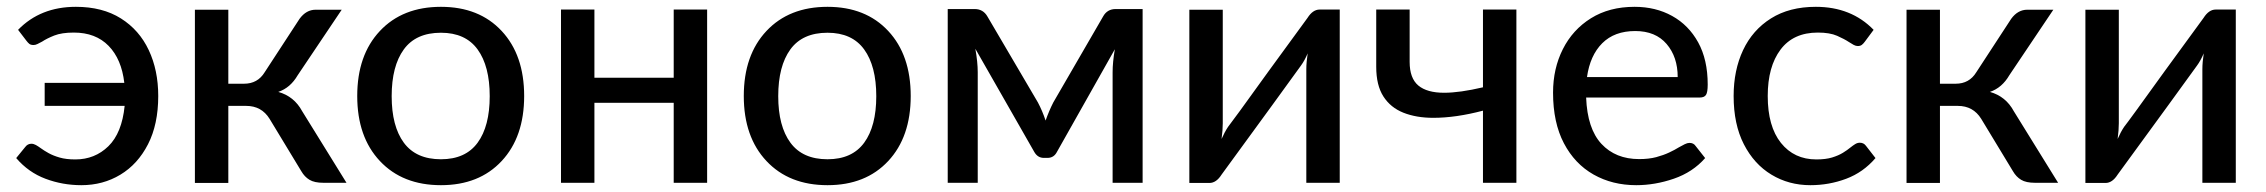

<svg xmlns="http://www.w3.org/2000/svg" viewBox="-20 -536 6644 563"><path d="M218.5 7Q163.5 7 113.5 -11.8Q63.5 -30.5 27.5 -72.5L54 -105Q61 -114.5 72 -114.5Q78.5 -114.5 85.2 -110.8Q92 -107 99.5 -101.5Q109 -94.5 122.5 -87Q136 -79.5 155 -74Q174 -68.5 201 -68.5Q258 -68.5 297.8 -107.2Q337.5 -146 345.5 -225.5H111V-293H344.5Q336.5 -362.5 298.5 -401.5Q260.5 -440.5 196.5 -440.5Q161 -440.5 139 -431.8Q117 -423 103.5 -414Q96 -410 90 -407Q84 -404 78.5 -404Q70.5 -404 66.2 -407.2Q62 -410.5 57.5 -416.5L33 -448.5Q98.5 -516 202.5 -516Q280.5 -516 334.5 -482Q388.5 -448 416.2 -389Q444 -330 444 -254.5Q444 -171.5 414 -113Q384 -54.5 333 -23.8Q282 7 218.5 7Z M649.5 0.5H551.5V-507.5H649.5V-290.5H695.5Q735.5 -290.5 756 -324L858.5 -481Q878 -507.5 905.5 -507.5H982L853 -315.5Q831.5 -278.5 796 -266.5Q842.5 -253.5 866 -210L996 0H928.5Q902 0 887.5 -8.8Q873 -17.5 863.5 -34L770.5 -187.5Q747 -225.5 702 -225.5H649.5Z M1273 7Q1160.5 7 1094 -63.8Q1027.5 -134.5 1027.5 -254.5Q1027.5 -374.5 1094 -445.2Q1160.5 -516 1273 -516Q1385 -516 1451 -445.2Q1517 -374.5 1517 -254.5Q1517 -134.5 1451 -63.8Q1385 7 1273 7ZM1273 -69Q1345 -69 1380.5 -117.5Q1416 -166 1416 -254Q1416 -342 1380.5 -391Q1345 -440 1273 -440Q1199.5 -440 1164 -391Q1128.5 -342 1128.5 -254Q1128.5 -166 1164.2 -117.5Q1200 -69 1273 -69Z M2053.5 0H1955.5V-234.5H1723V0H1625V-508H1723V-308H1955.5V-508H2053.5Z M2406.5 7Q2294 7 2227.5 -63.8Q2161 -134.5 2161 -254.5Q2161 -374.5 2227.5 -445.2Q2294 -516 2406.5 -516Q2518.5 -516 2584.5 -445.2Q2650.5 -374.5 2650.5 -254.5Q2650.5 -134.5 2584.5 -63.8Q2518.5 7 2406.5 7ZM2406.5 -69Q2478.5 -69 2514 -117.5Q2549.5 -166 2549.5 -254Q2549.5 -342 2514 -391Q2478.5 -440 2406.5 -440Q2333 -440 2297.5 -391Q2262 -342 2262 -254Q2262 -166 2297.8 -117.5Q2333.5 -69 2406.5 -69Z M3330.5 0H3242.5V-324Q3242.5 -353.5 3249 -391.5L3079.5 -91Q3070.5 -73 3051.5 -73H3041Q3022.5 -73 3012.5 -91L2840 -393Q2847 -354 2847 -324V0H2759V-509.5H2838Q2863 -509.5 2875.5 -487.5L3023.5 -235.5Q3036.5 -211 3046 -182.5Q3056 -211 3068.5 -235.5L3214.5 -487.5Q3226.5 -509.5 3251.5 -509.5H3330.5Z M3526.5 0.5H3467.5V-507.5H3565.5V-174.5Q3565.5 -154.5 3562 -128.5Q3571 -149 3581 -164Q3592.5 -178 3699 -326L3814 -483.5Q3829.5 -508 3849.5 -508H3908.5V0H3810.5V-333Q3810.5 -353.5 3814.5 -379.5Q3805 -357.5 3795 -344Q3789 -335 3710.5 -227.5L3562 -24Q3546.5 0.5 3526.5 0.5Z M4426.5 0H4328.5V-211.5Q4249 -190.5 4183 -190.5Q4133 -190.5 4095.2 -205.5Q4057.5 -220.5 4036.5 -253.2Q4015.5 -286 4015.5 -340V-508H4113.5V-354.5Q4113.5 -306.5 4139 -285.2Q4164.5 -264 4214.5 -264Q4260.5 -264 4328.5 -280V-508H4426.5Z M4778 7Q4708 7 4652.8 -24.2Q4597.5 -55.5 4565.8 -116Q4534 -176.5 4534 -264.5Q4534 -335 4562.8 -392Q4591.5 -449 4645.2 -482.5Q4699 -516 4773 -516Q4835 -516 4883.2 -489.2Q4931.5 -462.5 4959.5 -411.8Q4987.5 -361 4987.5 -288Q4987.5 -265.5 4982.5 -257.8Q4977.5 -250 4964 -250H4631Q4634.5 -158.5 4676 -114Q4717.5 -69.5 4786.5 -69.5Q4815 -69.5 4836.5 -75.2Q4858 -81 4874.5 -88.8Q4891 -96.5 4903 -104Q4912.5 -109.5 4920.2 -113.2Q4928 -117 4934 -117Q4946 -117 4952 -108L4980 -72.5Q4943.5 -31 4888.2 -12Q4833 7 4778 7ZM4899.5 -310Q4899.5 -369 4867 -407Q4834.5 -445 4775 -445Q4714 -445 4678.2 -409.2Q4642.5 -373.5 4633.5 -310Z M5288.5 7Q5225.5 7 5174.5 -23.8Q5123.5 -54.5 5093.5 -113Q5063.5 -171.5 5063.5 -254.5Q5063.5 -330 5091.2 -389Q5119 -448 5173 -482Q5227 -516 5304.5 -516Q5408.5 -516 5474 -448.5L5448 -413.5Q5444 -408 5439.5 -404.5Q5435 -401 5427.5 -401Q5422 -401 5415.8 -404.2Q5409.5 -407.5 5402 -412.5Q5388.5 -421.5 5367 -431Q5345.5 -440.5 5310.5 -440.5Q5238.5 -440.5 5201 -390.5Q5163.5 -340.5 5163.5 -254.5Q5163.5 -165.5 5202.2 -117Q5241 -68.5 5306 -68.5Q5333.5 -68.5 5352.2 -74.2Q5371 -80 5384 -88Q5397 -96 5406 -103.5Q5413.5 -109.5 5420 -113.5Q5426.5 -117.5 5433.5 -117.5Q5445 -117.5 5451.5 -108.5L5479.5 -72.5Q5443.5 -30.5 5393.5 -11.8Q5343.5 7 5288.5 7Z M5668.5 0.5H5570.5V-507.5H5668.5V-290.5H5714.5Q5754.5 -290.5 5775 -324L5877.5 -481Q5897 -507.5 5924.5 -507.5H6001L5872 -315.5Q5850.5 -278.5 5815 -266.5Q5861.5 -253.5 5885 -210L6015 0H5947.5Q5921 0 5906.5 -8.8Q5892 -17.5 5882.5 -34L5789.5 -187.5Q5766 -225.5 5721 -225.5H5668.5Z M6154 0.5H6095V-507.5H6193V-174.5Q6193 -154.5 6189.5 -128.5Q6198.5 -149 6208.5 -164Q6220 -178 6326.5 -326L6441.5 -483.5Q6457 -508 6477 -508H6536V0H6438V-333Q6438 -353.5 6442 -379.5Q6432.5 -357.5 6422.5 -344Q6416.5 -335 6338 -227.5L6189.5 -24Q6174 0.5 6154 0.5Z"/></svg>

Font: Verano Sans Medium
Style: Regular
Weight: 500
Designer: Lukasz Dziedzic with Adam Twardoch and Botio Nikoltchev
Foundry: tyPoland Lukasz Dziedzic
Version: Version 3.001;December 28, 2019;FontCreator 12.0.0.2547 64-b